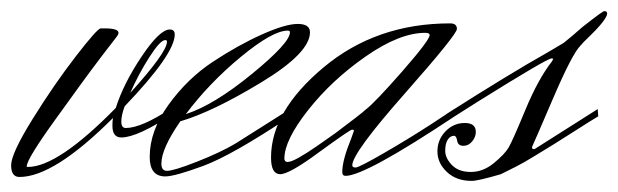

<svg xmlns="http://www.w3.org/2000/svg" viewBox="-37 -315 1111 345"><path d="M260 -243Q251 -243 231.5 -212.5Q212 -182 197 -148Q263 -221 263 -240Q263 -243 260 -243ZM151 -264Q176 -264 176 -256Q176 -253 171.5 -247.5Q167 -242 146.5 -215Q126 -188 106 -160.5Q86 -133 63 -101Q11 -29 11 -16Q11 -15 13 -15Q67 -15 171 -121Q185 -165 217.5 -213.5Q250 -262 268 -262Q277 -262 277 -253Q277 -218 187 -124Q181 -108 181 -96.5Q181 -85 189 -85Q217 -85 270 -120L275 -111Q210 -68 181 -68Q165 -68 165 -89Q165 -98 166 -103Q60 3 -2 3Q-17 3 -17 -18Q-17 -39 21.5 -101Q60 -163 99 -213.5Q138 -264 144 -264Z M484 -257Q484 -260 480 -260Q453 -260 396 -213Q339 -166 297 -110Q347 -126 415.5 -182Q484 -238 484 -257ZM253 -21Q253 -8 263 -8Q275 -8 317 -24.5Q359 -41 386 -57L484 -119L485 -106Q380 -36 328.5 -17Q277 2 260 2Q232 2 232 -33Q232 -80 266 -127Q300 -174 345.5 -204Q391 -234 433.5 -253Q476 -272 498 -272Q520 -272 520 -257Q520 -220 432.5 -167Q345 -114 287 -97Q253 -48 253 -21Z M779 -119 780 -106Q619 1 584 1Q578 1 578 -6Q578 -27 594 -66L599 -80Q599 -82 595.5 -82Q592 -82 537 -42Q483 -2 466.5 -2Q450 -2 450 -32Q450 -115 544.5 -194Q639 -273 772 -273Q784 -273 784 -263Q784 -253 690 -146.5Q596 -40 596 -18Q596 -14 602 -14Q608 -14 653 -40Q698 -66 738 -92ZM620 -118Q637 -131 686 -187Q735 -243 735 -252Q735 -256 727 -256Q681 -256 620 -213.5Q559 -171 516.5 -117Q474 -63 474 -30Q474 -24 480 -24Q486 -24 499.5 -31.5Q513 -39 532.5 -52.5Q552 -66 566 -76Q614 -112 620 -118Z M780 -106Q775 -103 768 -98L765 -110Q878 -182 949 -222L976 -238Q991 -250 1009 -266Q1047 -296 1049 -295Q1054 -295 1054 -290.5Q1054 -286 1046 -275.5Q1038 -265 1023.5 -251Q1009 -237 1006 -233Q991 -218 956.5 -137.5Q922 -57 919 -51Q919 -47 921.5 -47Q924 -47 925 -48L1037 -119L1038 -106Q1026 -99 998 -81Q970 -63 958.5 -56Q947 -49 925 -35.5Q903 -22 891 -16Q879 -10 863 -2Q822 10 811 10Q810 10 810 10Q783 10 766 -6Q749 -22 749 -43Q749 -64 763.5 -79Q778 -94 798 -94Q818 -94 818 -78Q818 -69 811.5 -61Q805 -53 795.5 -53Q786 -53 784.5 -62Q783 -71 779 -71Q772 -71 767.5 -64Q763 -57 763 -44Q763 -31 775 -18.5Q787 -6 809 -6Q831 -6 850.5 -22Q870 -38 877 -50Q884 -62 907 -117.5Q930 -173 955 -205L957 -209Q957 -210 954 -210Q946 -210 821 -132Z"/></svg>

Font: Herr Von Muellerhoff
Style: Regular
Weight: 400
Version: Version 1.000